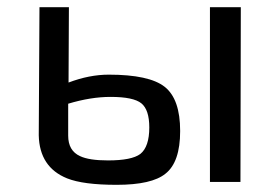

<svg xmlns="http://www.w3.org/2000/svg" viewBox="-20 -507 755 535"><path d="M650 0H565V-487H651ZM171 -277Q229 -299 283 -299Q396 -299 439 -265Q482 -231 482 -142Q482 -55 441 -23Q403 8 305 8Q212 8 167 -10Q90 -41 88 -130L90 -487H172ZM170 -129Q170 -87 203 -72Q228 -60 281 -60Q347 -60 371 -78Q396 -98 396 -152Q396 -201 374 -219Q352 -237 288 -237Q233 -237 170 -218Z"/></svg>

Font: Taylor Sans
Style: Regular
Weight: 400
Italic angle: -8°
Designer: Natanael Gama
Version: Version 1.001 September 8, 2015